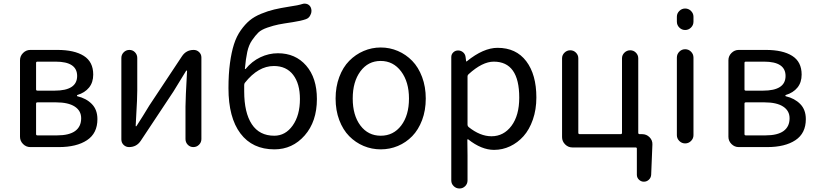

<svg xmlns="http://www.w3.org/2000/svg" viewBox="-20 -822 4565 1073"><path d="M149.4 0Q126 0 108.9 -17.1Q91.8 -34.2 91.8 -57.6V-485.4Q91.8 -508.8 108.9 -525.9Q126 -543 149.4 -543H300.8Q395.5 -543 448.2 -509.8Q501 -476.6 501 -405.3Q501 -361.3 477.5 -332.5Q454.1 -303.7 412.1 -291Q410.2 -290 410.2 -287.6Q410.2 -285.2 412.1 -284.2Q461.9 -272.5 493.2 -240.7Q524.4 -209 524.4 -156.2Q524.4 -77.1 466.3 -38.6Q408.2 0 308.6 0ZM181.6 -322.3Q181.6 -315.4 189.5 -315.4H285.2Q411.1 -315.4 411.1 -397.5Q411.1 -477.5 291 -477.5H189.5Q181.6 -477.5 181.6 -470.7ZM181.6 -72.3Q181.6 -65.4 189.5 -65.4H298.8Q366.2 -65.4 399.9 -89.8Q433.6 -114.3 433.6 -161.1Q433.6 -203.1 397.5 -226.6Q361.3 -250 293 -250H189.5Q181.6 -250 181.6 -243.2Z M701.2 0Q683.6 0 670.9 -12.2Q658.2 -24.4 658.2 -43V-498Q658.2 -516.6 671.4 -529.8Q684.6 -543 703.1 -543Q721.7 -543 734.4 -529.8Q747.1 -516.6 747.1 -498V-316.4Q747.1 -291 745.6 -258.3Q744.1 -225.6 741.7 -184.1Q739.3 -142.6 738.3 -118.2Q738.3 -116.2 740.2 -116.2Q742.2 -116.2 743.2 -118.2Q779.3 -173.8 814.5 -232.4L997.1 -507.8Q1020.5 -543 1062.5 -543Q1080.1 -543 1092.8 -530.8Q1105.5 -518.6 1105.5 -501V-44.9Q1105.5 -26.4 1092.3 -13.2Q1079.1 0 1060.5 0Q1042 0 1029.3 -13.2Q1016.6 -26.4 1016.6 -44.9V-226.6Q1016.6 -268.6 1025.4 -425.8Q1025.4 -427.7 1023.4 -427.7Q1021.5 -427.7 1020.5 -426.8Q963.9 -335 949.2 -310.5L766.6 -35.2Q743.2 0 701.2 0Z M1512.7 -63.5Q1575.2 -63.5 1615.7 -120.6Q1656.2 -177.7 1656.2 -268.6Q1656.2 -354.5 1618.2 -403.8Q1580.1 -453.1 1510.7 -453.1Q1422.9 -453.1 1348.6 -359.4Q1344.7 -354.5 1344.7 -346.7V-311.5Q1344.7 -192.4 1387.2 -127.9Q1429.7 -63.5 1512.7 -63.5ZM1669.9 -799.8Q1676.8 -801.8 1682.6 -801.8Q1691.4 -801.8 1700.2 -797.9Q1714.8 -790 1718.8 -774.4Q1720.7 -767.6 1720.7 -760.7Q1720.7 -749 1714.8 -738.3Q1707 -720.7 1689.5 -714.8Q1662.1 -705.1 1616.2 -698.2Q1563.5 -690.4 1536.6 -685.1Q1509.8 -679.7 1475.1 -668Q1440.4 -656.2 1423.8 -640.1Q1407.2 -624 1388.7 -597.2Q1370.1 -570.3 1361.8 -531.7Q1353.5 -493.2 1348.6 -438.5Q1348.6 -436.5 1350.1 -436Q1351.6 -435.5 1352.5 -436.5Q1387.7 -479.5 1435.1 -502Q1482.4 -524.4 1533.2 -524.4Q1630.9 -524.4 1690.9 -455.6Q1751 -386.7 1751 -268.6Q1751 -142.6 1682.6 -64.9Q1614.3 12.7 1513.7 12.7Q1390.6 12.7 1323.7 -76.2Q1256.8 -165 1256.8 -329.1Q1256.8 -407.2 1265.1 -468.8Q1273.4 -530.3 1287.6 -574.7Q1301.8 -619.1 1325.7 -652.8Q1349.6 -686.5 1375.5 -708Q1401.4 -729.5 1439.5 -745.1Q1477.5 -760.7 1512.7 -769Q1547.9 -777.3 1597.7 -785.2Q1646.5 -792 1669.9 -799.8Z M1855.5 -271.5Q1855.5 -336.9 1876 -391.6Q1896.5 -446.3 1931.6 -481.9Q1966.8 -517.6 2012.2 -537.1Q2057.6 -556.6 2107.9 -556.6Q2158.2 -556.6 2203.6 -537.1Q2249 -517.6 2283.7 -481.9Q2318.4 -446.3 2338.9 -391.6Q2359.4 -336.9 2359.4 -271.5Q2359.4 -205.1 2338.9 -150.9Q2318.4 -96.7 2283.7 -61Q2249 -25.4 2203.6 -6.3Q2158.2 12.7 2107.9 12.7Q2057.6 12.7 2012.2 -6.3Q1966.8 -25.4 1931.6 -61Q1896.5 -96.7 1876 -150.9Q1855.5 -205.1 1855.5 -271.5ZM2265.6 -271.5Q2265.6 -364.3 2221.7 -422.9Q2177.7 -481.4 2107.4 -481.4Q2037.1 -481.4 1994.1 -423.3Q1951.2 -365.2 1951.2 -271.5Q1951.2 -177.7 1994.1 -120.6Q2037.1 -63.5 2107.9 -63.5Q2178.7 -63.5 2222.2 -120.6Q2265.6 -177.7 2265.6 -271.5Z M2502 186.5V-502.9Q2502 -518.6 2513.2 -529.3Q2524.4 -540 2540 -540Q2555.7 -540 2567.9 -529.8Q2580.1 -519.5 2582 -502.9L2585 -479.5Q2585 -478.5 2586.4 -478.5Q2587.9 -478.5 2588.9 -479.5Q2681.6 -554.7 2760.7 -554.7Q2864.3 -554.7 2920.9 -480Q2977.5 -405.3 2977.5 -277.3Q2977.5 -210 2958 -153.8Q2938.5 -97.7 2905.8 -61Q2873 -24.4 2830.6 -4.4Q2788.1 15.6 2741.2 15.6Q2670.9 15.6 2596.7 -43Q2594.7 -43.9 2592.8 -43Q2590.8 -42 2591.8 -40L2592.8 47.9V186.5Q2592.8 205.1 2579.6 218.3Q2566.4 231.4 2547.9 231.4Q2529.3 231.4 2515.6 218.3Q2502 205.1 2502 186.5ZM2726.6 -60.5Q2794.9 -60.5 2838.4 -118.7Q2881.8 -176.8 2881.8 -276.4Q2881.8 -477.5 2739.3 -477.5Q2675.8 -477.5 2598.6 -407.2Q2592.8 -402.3 2592.8 -395.5V-125Q2592.8 -117.2 2598.6 -112.3Q2663.1 -60.5 2726.6 -60.5Z M3546.9 -80.1Q3546.9 -72.3 3554.7 -72.3H3568.4Q3592.8 -72.3 3609.9 -55.2Q3627 -38.1 3626 -14.6L3619.1 154.3Q3618.2 170.9 3606.4 182.1Q3594.7 193.4 3578.1 193.4Q3562.5 193.4 3550.8 182.1Q3539.1 170.9 3539.1 154.3V8.8Q3539.1 2 3532.2 2H3178.7Q3155.3 2 3138.2 -15.1Q3121.1 -32.2 3121.1 -55.7V-496.1Q3121.1 -514.6 3134.8 -527.8Q3148.4 -541 3167 -541Q3185.5 -541 3198.7 -527.8Q3211.9 -514.6 3211.9 -496.1V-80.1Q3211.9 -72.3 3219.7 -72.3H3449.2Q3456.1 -72.3 3456.1 -80.1V-496.1Q3456.1 -514.6 3469.7 -527.8Q3483.4 -541 3502 -541Q3520.5 -541 3533.7 -527.8Q3546.9 -514.6 3546.9 -496.1Z M3762.7 -701.2V-728.5Q3762.7 -747.1 3776.4 -760.7Q3790 -774.4 3809.1 -774.4Q3828.1 -774.4 3841.8 -760.7Q3855.5 -747.1 3855.5 -728.5V-701.2Q3855.5 -681.6 3841.8 -668Q3828.1 -654.3 3809.1 -654.3Q3790 -654.3 3776.4 -668Q3762.7 -681.6 3762.7 -701.2ZM3762.7 -66.4V-500Q3762.7 -519.5 3776.4 -533.2Q3790 -546.9 3809.1 -546.9Q3828.1 -546.9 3841.8 -533.2Q3855.5 -519.5 3855.5 -500V-66.4Q3855.5 -47.9 3841.8 -34.2Q3828.1 -20.5 3809.1 -20.5Q3790 -20.5 3776.4 -34.2Q3762.7 -47.9 3762.7 -66.4Z M4108.4 0Q4085 0 4067.9 -17.1Q4050.8 -34.2 4050.8 -57.6V-485.4Q4050.8 -508.8 4067.9 -525.9Q4085 -543 4108.4 -543H4259.8Q4354.5 -543 4407.2 -509.8Q4460 -476.6 4460 -405.3Q4460 -361.3 4436.5 -332.5Q4413.1 -303.7 4371.1 -291Q4369.1 -290 4369.1 -287.6Q4369.1 -285.2 4371.1 -284.2Q4420.9 -272.5 4452.1 -240.7Q4483.4 -209 4483.4 -156.2Q4483.4 -77.1 4425.3 -38.6Q4367.2 0 4267.6 0ZM4140.6 -322.3Q4140.6 -315.4 4148.4 -315.4H4244.1Q4370.1 -315.4 4370.1 -397.5Q4370.1 -477.5 4250 -477.5H4148.4Q4140.6 -477.5 4140.6 -470.7ZM4140.6 -72.3Q4140.6 -65.4 4148.4 -65.4H4257.8Q4325.2 -65.4 4358.9 -89.8Q4392.6 -114.3 4392.6 -161.1Q4392.6 -203.1 4356.4 -226.6Q4320.3 -250 4252 -250H4148.4Q4140.6 -250 4140.6 -243.2Z"/></svg>

Font: Gen Jyuu Gothic Regular
Style: Regular
Weight: 400
Designer: [Source Han Sans]
Ryoko NISHIZUKA  (kana & ideographs); Paul D. Hunt (Latin, Greek & Cyrillic); Wenlong ZHANG  (bopomofo
Version: Version 1.002.20150607